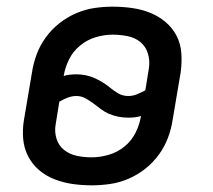

<svg xmlns="http://www.w3.org/2000/svg" viewBox="-20 -548 640 576"><path d="M255 8Q226 8 198 4Q170 0 144 -10Q118 -20 97.5 -37.5Q77 -55 64.5 -79Q52 -103 49.5 -131.5Q47 -160 52 -189L76 -331Q80 -358 90 -385Q100 -412 117.5 -436Q135 -460 158.5 -478.5Q182 -497 209 -508.5Q236 -520 263.5 -524Q291 -528 318 -528Q347 -528 375.5 -524Q404 -520 429.5 -510Q455 -500 476 -482.5Q497 -465 509.5 -441Q522 -417 524 -388.5Q526 -360 522 -331L498 -189Q494 -162 484 -135Q474 -108 456.5 -84Q439 -60 415.5 -41.5Q392 -23 365 -11.5Q338 0 310 4Q282 8 255 8ZM365 -260Q378 -260 390.5 -265Q403 -270 416 -277L427 -345Q430 -367 423.5 -388Q417 -409 401 -422Q385 -435 363 -439.5Q341 -444 318 -444Q293 -444 267.5 -436.5Q242 -429 220.5 -411.5Q199 -394 187 -369.5Q175 -345 171 -320Q180 -323 190 -324Q200 -325 209 -325Q238 -325 263 -314Q288 -303 309 -286L310 -285Q321 -276 334.5 -268Q348 -260 365 -260ZM255 -76Q280 -76 306 -83.5Q332 -91 353.5 -108.5Q375 -126 387 -150.5Q399 -175 403 -200Q393 -197 383.5 -196Q374 -195 365 -195Q349 -195 334.5 -198Q320 -201 307 -206.5Q294 -212 283 -220.5Q272 -229 260.5 -237.5Q249 -246 236.5 -253Q224 -260 209 -260Q196 -260 183 -255Q170 -250 158 -243L147 -175Q143 -153 149.5 -132Q156 -111 172.5 -98Q189 -85 210.5 -80.5Q232 -76 255 -76Z"/></svg>

Font: Iosevka Aile Medium
Style: Italic
Weight: 500
Italic angle: -9°
Designer: Belleve Invis
Foundry: Belleve Invis
Version: Version 31.1.0; ttfautohint (v1.8.4)